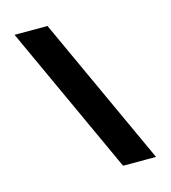

<svg xmlns="http://www.w3.org/2000/svg" viewBox="-108 -788 796 896"><g transform="rotate(-15 290.0 -340.5)"><path d="M44.9 -701.2H204.1L535.2 20H376Z"/></g></svg>

Font: REH Gaming
Style: Gaming
Weight: 700
Designer: Astigmatic (AOETI)
Foundry: Astigmatic (AOETI)
Version: Version 1.001 2011